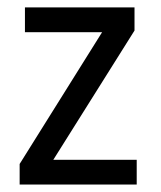

<svg xmlns="http://www.w3.org/2000/svg" viewBox="-20 -495 431 515"><path d="M346.7 0H32.7V-55.2L253.9 -408.7H46.9V-475.1H340.8V-413.1L123 -66.4H346.7Z"/></svg>

Font: XL-Viking
Style: Regular
Weight: 400
Foundry: Ascender Corporation
Version: Version 1.10 March 23, 2015